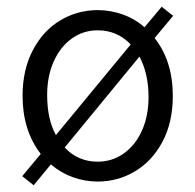

<svg xmlns="http://www.w3.org/2000/svg" viewBox="-20 -527 580 570"><path d="M439 -414Q493 -346 493 -242Q493 -164 462.5 -106.5Q432 -49 381 -18.5Q330 12 270 12Q232 12 196 -1Q160 -14 131 -39L80 23L46 -4L101 -70Q47 -140 47 -242Q47 -320 77.5 -378Q108 -436 159 -466.5Q210 -497 270 -497Q308 -497 344.5 -484Q381 -471 409 -446L460 -507L494 -480ZM146 -126 368 -395Q328 -437 270 -437Q227 -437 193 -412.5Q159 -388 139.5 -344.5Q120 -301 120 -245Q120 -173 146 -126ZM394 -359 172 -89Q212 -47 270 -47Q313 -47 347.5 -71.5Q382 -96 401.5 -139.5Q421 -183 421 -239Q421 -308 394 -359Z"/></svg>

Font: Assistant-zap
Style: zap
Weight: 400
Designer: Hebrew By Ben Nathan, Latin by Paul Hunt
Version: Version 2.001